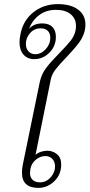

<svg xmlns="http://www.w3.org/2000/svg" viewBox="-20 -905 436 935"><path d="M87 -64Q87 -84 91 -103L174 -507Q182 -544 205.5 -575Q229 -606 269 -646Q306 -684 324.5 -707.5Q343 -731 348 -758Q350 -765 350 -779Q350 -814 324.5 -835.5Q299 -857 252 -857Q205 -857 171 -831.5Q137 -806 121 -764Q144 -791 186 -791Q218 -791 235 -774Q252 -757 252 -727Q252 -711 250 -702Q242 -666 213 -641.5Q184 -617 147 -617Q114 -617 94.5 -639Q75 -661 75 -700Q75 -715 80 -740Q93 -806 143 -845.5Q193 -885 262 -885Q324 -885 360 -858.5Q396 -832 396 -785Q396 -772 393 -757Q386 -726 365 -697.5Q344 -669 306 -629Q270 -592 251 -567.5Q232 -543 227 -517L153 -151Q164 -161 180 -166Q196 -171 211 -171Q236 -171 257 -154.5Q278 -138 278 -104Q278 -55 244.5 -22.5Q211 10 167 10Q87 10 87 -64ZM225 -721Q225 -742 213 -754.5Q201 -767 178 -767Q147 -767 126.5 -744Q106 -721 106 -691Q106 -669 118.5 -655Q131 -641 152 -641Q180 -641 202.5 -665.5Q225 -690 225 -721ZM247 -81Q248 -86 248 -95Q248 -117 235 -131Q222 -145 201 -145Q175 -145 153.5 -126.5Q132 -108 128 -81Q126 -69 126 -63Q126 -42 138.5 -29.5Q151 -17 175 -17Q201 -17 221 -35.5Q241 -54 247 -81Z"/></svg>

Font: Taviraj ExtraLight
Style: Italic
Weight: 275
Italic angle: -12°
Designer: Katatrad Team
Foundry: CadsonDemak
Version: Version 1.001